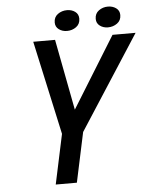

<svg xmlns="http://www.w3.org/2000/svg" viewBox="-59 -933 780 982"><g transform="rotate(-5 331.0 -442.0)"><path d="M661.5 -737.5 350 -255.5 295.5 0H187L241.5 -255.5L136 -737.5H248L328.5 -317H283L543 -737.5ZM313.5 -777.5Q289 -777.5 271.5 -790.5Q254 -803.5 254 -826Q254 -853.5 274.5 -868.5Q295 -883.5 322 -883.5Q346 -883.5 363.5 -870.8Q381 -858 381 -835Q381 -807.5 360.5 -792.5Q340 -777.5 313.5 -777.5ZM523.5 -777.5Q499.5 -777.5 482 -790.5Q464.5 -803.5 464.5 -826Q464.5 -853.5 485 -868.5Q505.5 -883.5 532 -883.5Q556 -883.5 573.8 -870.8Q591.5 -858 591.5 -835Q591.5 -807.5 570.8 -792.5Q550 -777.5 523.5 -777.5Z"/></g></svg>

Font: Epilogue Medium
Style: Italic
Weight: 500
Italic angle: -12°
Designer: Tyler Finck
Foundry: Etcetera Type Co
Version: Version 2.112